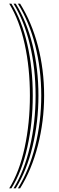

<svg xmlns="http://www.w3.org/2000/svg" viewBox="-20 -820 319 1040"><path d="M89 200Q151.5 100 185.2 -31.8Q219 -163.5 219 -302.2Q219 -443.2 185.2 -571.8Q151.5 -700.2 89 -800H77Q138 -702.2 170.8 -573.8Q203.5 -445.2 203.5 -302.2Q203.5 -161.2 170.8 -29.5Q138 102.2 77 200ZM65.2 200Q124.8 104.5 156.5 -27.4Q188.2 -159.2 188.2 -302.2Q188.2 -447 156.5 -575.6Q124.8 -704.2 65.2 -800H53.5Q111.2 -706.2 142 -577.6Q172.8 -449 172.8 -302.2Q172.8 -157 142 -25.1Q111.2 106.8 53.5 200ZM41.8 200Q98.8 109 128.1 -22.9Q157.5 -154.8 157.5 -302.2Q157.5 -451 128.1 -579.5Q98.8 -708 41.8 -800H30Q85.2 -710 113.6 -581.5Q142 -453 142 -302.2Q142 -152.5 113.6 -20.6Q85.2 111.2 30 200Z"/></svg>

Font: Big Shoulders Inline Display Medium
Style: Regular
Weight: 500
Designer: Patric King
Foundry: XO Type Co
Version: Version 1.000